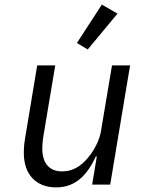

<svg xmlns="http://www.w3.org/2000/svg" viewBox="-20 -799 640 831"><path d="M378.9 0H457L543 -516H464.8L416.9 -230.8C407 -171.9 369 -126.1 358 -112.9C328.8 -78.8 294 -57.2 248.9 -57.2C191.1 -57.2 163 -95.2 163 -155.9C163 -166.9 164.1 -187.1 168 -210.9L219.1 -516H141L89.1 -203.8C84.9 -181.1 83.1 -157 83.1 -137.1C83.1 -43 137.1 12.1 223 12.1C306.1 12.1 356.9 -40.1 394.9 -122.2H399.1ZM312.9 -612.9 359.7 -584.9 488.6 -740.1 420.8 -779.1Z"/></svg>

Font: Margiela Mono Italic Italic
Style: Regular
Weight: 400
Designer: Mike Abbink, Paul van der Laan, Pieter van Rosmalen
Foundry: Bold Monday
Version: Version 2.003 2021